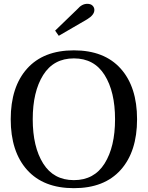

<svg xmlns="http://www.w3.org/2000/svg" viewBox="-20 -973 772 1003"><path d="M268 -813 385 -926Q408 -953 436 -953Q454 -953 463.5 -943.5Q473 -934 473 -921Q473 -895 435 -872L287 -786ZM36 -350Q36 -519 121.5 -614.5Q207 -710 366 -710Q525 -710 610.5 -614.5Q696 -519 696 -350Q696 -181 610.5 -85.5Q525 10 366 10Q207 10 121.5 -85.5Q36 -181 36 -350ZM581 -350Q581 -494 526.5 -581Q472 -668 366 -668Q260 -668 205.5 -581Q151 -494 151 -350Q151 -206 205.5 -119Q260 -32 366 -32Q472 -32 526.5 -119Q581 -206 581 -350Z"/></svg>

Font: Trirong Medium
Style: Regular
Weight: 500
Designer: Katatrad Team
Foundry: CadsonDemak
Version: Version 1.001